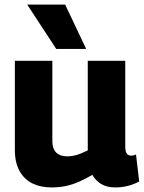

<svg xmlns="http://www.w3.org/2000/svg" viewBox="-20 -810 631 840"><path d="M206 10Q158 10 122 -7.5Q86 -25 65.5 -62Q45 -99 45 -154V-544H209V-193Q209 -159 226 -142.5Q243 -126 273 -126Q289 -126 303.5 -129Q318 -132 332.5 -138Q347 -144 364 -152V-544H528V-169Q528 -154 531 -145.5Q534 -137 540 -133Q546 -129 554 -129Q565 -129 575 -134L589 -16Q576 -9 560 -3Q544 3 524.5 6.5Q505 10 485 10Q448 10 423.5 -4.5Q399 -19 384 -45Q355 -28 327 -15.5Q299 -3 269.5 3.5Q240 10 206 10ZM226 -596 99 -790H265L357 -596Z"/></svg>

Font: Georama ExtraCondensed Thin
Style: Bold
Weight: 700
Version: Version 1.001